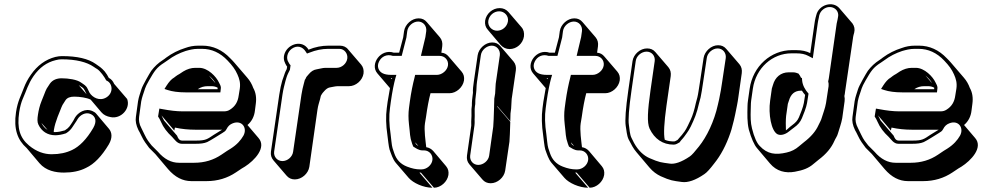

<svg xmlns="http://www.w3.org/2000/svg" viewBox="-20 -742 4617 900"><path d="M515 -349C510 -361 502 -371 490 -377C485 -387 479 -397 471 -407C455 -425 445 -431 429 -442C394 -467 341 -479 271 -479C262 -479 251 -478 239 -475C193 -463 155 -435 125 -392C110 -371 100 -351 93 -333C78 -292 63 -269 55 -216C43 -136 63 -85 105 -48L165 23C196 59 241 67 280 67C319 67 354 60 383 45C422 27 457 -10 490 -65C508 -96 505 -121 491 -138L431 -209C427 -214 421 -218 414 -221C380 -237 345 -214 331 -190C326 -181 323 -174 319 -169C308 -153 305 -144 284 -131C267 -126 253 -123 241 -123H232C232 -126 232 -131 233 -135C236 -153 242 -173 250 -194L262 -224C267 -236 270 -245 273 -250L287 -272C295 -284 309 -289 328 -289C354 -289 387 -284 405 -275L455 -216C466 -203 481 -196 499 -193C547 -183 593 -233 576 -278ZM203 -133C190 -141 181 -152 174 -166ZM386 -300 349 -343C355 -339 361 -335 366 -332C376 -325 380 -311 386 -300ZM478 -285C446 -266 413 -286 400 -307C396 -314 394 -319 391 -325C384 -341 374 -345 360 -355C341 -369 301 -375 269 -375C247 -375 227 -368 214 -350L199 -327C195 -320 192 -312 187 -299L175 -269C166 -247 161 -225 158 -205C155 -186 154 -170 160 -158C175 -126 203 -108 239 -108C254 -108 271 -111 289 -117C303 -125 313 -136 320 -147C329 -162 335 -168 344 -184C355 -202 381 -219 406 -207C427 -197 436 -175 417 -142C386 -89 352 -55 318 -39C291 -26 260 -19 222 -19C187 -19 151 -31 116 -60C73 -96 59 -141 70 -216C74 -242 80 -263 86 -277C104 -317 111 -347 137 -385C165 -425 199 -450 241 -460C251 -463 261 -464 269 -464C337 -464 387 -451 419 -429C424 -425 430 -422 436 -418C450 -409 470 -381 478 -365L482 -363C508 -350 513 -306 478 -285Z M895 -134H1021C1010 -127 1000 -121 982 -110C952 -90 945 -83 899 -83H834C819 -83 814 -96 810 -106L749 -177C745 -186 741 -194 737 -201L797 -130L800 -144C832 -137 864 -134 895 -134ZM1140 -156C1160 -173 1172 -196 1175 -224L1179 -255C1183 -284 1179 -309 1167 -330C1161 -347 1152 -363 1139 -378L1078 -449C1072 -456 1066 -462 1059 -469C1022 -508 978 -528 929 -528H910C887 -528 867 -524 848 -517C816 -507 786 -492 759 -472C754 -468 749 -464 744 -461C722 -447 704 -430 689 -410C682 -400 647 -339 643 -324C637 -303 631 -291 627 -267L617 -194C614 -175 618 -155 629 -132C632 -127 637 -118 643 -105C653 -83 667 -65 679 -49L708 -20L768 51C800 88 836 107 877 107H948C1000 107 1046 93 1086 66C1108 51 1122 42 1128 39C1172 11 1231 -50 1192 -95ZM990 -352 959 -388C972 -377 983 -366 990 -352ZM1000 -331V-326V-324H907C922 -334 937 -338 953 -338H972C981 -338 991 -336 1000 -331ZM766 -320C787 -313 816 -309 850 -309H1013L1015 -326C1017 -339 1010 -347 1006 -356C994 -382 955 -424 914 -424H895C876 -424 857 -418 839 -407C824 -397 815 -391 812 -390C807 -387 801 -382 797 -379C783 -371 772 -358 761 -341L751 -325ZM837 -220C807 -220 776 -224 744 -230L727 -233L721 -196C726 -188 731 -180 735 -170C745 -146 763 -122 787 -100C798 -89 810 -68 832 -68H897C920 -68 937 -70 951 -76C968 -84 1008 -110 1023 -119C1031 -124 1037 -127 1042 -137C1049 -151 1058 -159 1071 -164C1114 -181 1141 -142 1121 -106C1109 -85 1091 -64 1061 -45C1052 -40 1040 -32 1018 -17C981 8 939 21 890 21H819C783 21 750 4 720 -31C714 -38 703 -47 691 -60C685 -67 681 -73 674 -82C664 -95 650 -128 643 -141C632 -161 630 -179 632 -194L642 -267C644 -278 647 -287 649 -294C660 -324 658 -330 678 -364C704 -409 713 -425 751 -449C757 -453 762 -456 767 -460C792 -479 820 -493 850 -503C868 -508 886 -513 908 -513H927C972 -513 1012 -495 1047 -458C1069 -435 1083 -416 1093 -393C1102 -373 1108 -353 1104 -326L1099 -295C1095 -264 1082 -243 1058 -228C1049 -222 1040 -220 1029 -220Z M1430 40 1468 -227C1471 -248 1476 -261 1480 -276L1484 -293C1489 -301 1488 -302 1500 -315C1508 -324 1516 -330 1525 -332C1538 -334 1552 -338 1563 -338H1616C1648 -338 1679 -365 1684 -397C1686 -413 1683 -427 1673 -439L1612 -510C1603 -522 1589 -528 1573 -528H1520C1489 -528 1457 -522 1426 -509C1424 -513 1422 -516 1419 -519C1388 -555 1324 -533 1312 -484C1307 -462 1315 -447 1324 -432C1325 -432 1325 -432 1325 -431L1326 -430L1324 -418C1317 -406 1313 -393 1309 -381L1303 -364C1297 -342 1294 -330 1289 -298L1250 -31C1248 -15 1252 -2 1262 10L1323 81C1333 93 1346 99 1362 99C1394 99 1425 72 1430 40ZM1608 -468C1605 -444 1582 -424 1558 -424H1505C1492 -424 1478 -419 1464 -417C1450 -415 1438 -407 1428 -395C1419 -385 1415 -381 1412 -372C1411 -370 1410 -369 1409 -368L1404 -349C1400 -333 1396 -319 1393 -298L1354 -31C1351 -7 1328 13 1304 13C1280 13 1262 -7 1265 -31L1304 -298C1309 -330 1313 -341 1318 -362L1323 -379C1327 -392 1333 -403 1339 -415L1342 -436L1337 -442L1333 -449C1319 -469 1327 -498 1347 -513C1373 -532 1399 -523 1413 -500L1419 -491L1430 -495C1460 -507 1489 -513 1518 -513H1571C1594 -513 1611 -491 1608 -468Z M2155 -365C2157 -381 2154 -394 2144 -406L2083 -477C2074 -488 2063 -494 2049 -495V-496L2053 -525C2055 -541 2052 -555 2042 -567L1981 -638C1971 -650 1959 -656 1942 -656C1910 -656 1879 -628 1874 -596L1870 -567L1851 -495H1826C1765 -516 1712 -441 1749 -398L1808 -329C1805 -311 1801 -290 1797 -265L1793 -235C1788 -198 1789 -155 1796 -108C1798 -93 1802 -54 1806 -41C1814 -19 1821 4 1835 21L1896 92C1917 116 1965 138 2007 138L1946 67H1953L2014 138C2046 138 2077 110 2082 78C2084 62 2081 49 2071 37L2011 -34C2002 -44 1991 -50 1978 -52C1975 -80 1967 -132 1972 -164L1977 -194C1983 -238 1990 -275 1998 -305H2087C2119 -305 2150 -333 2155 -365ZM1817 -371 1812 -376H1818C1818 -374 1817 -373 1817 -371ZM1941 -58C1936 -60 1933 -64 1930 -66L1926 -75ZM1940 -641C1964 -641 1981 -620 1978 -596L1974 -568L1953 -480H2041C2065 -480 2083 -460 2080 -436C2077 -412 2052 -391 2028 -391H1926L1923 -378C1915 -347 1907 -309 1901 -265L1897 -235C1894 -212 1894 -187 1897 -160C1903 -113 1900 -102 1912 -68L1917 -55C1929 -48 1942 -37 1961 -37H1968C1992 -37 2010 -16 2007 8C2004 32 1980 52 1956 52H1949C1931 52 1911 48 1888 39C1857 27 1838 6 1828 -24C1825 -33 1822 -41 1820 -48C1816 -59 1813 -100 1811 -113C1804 -159 1803 -200 1808 -235L1812 -265C1819 -315 1827 -352 1833 -374L1838 -391H1814C1778 -391 1761 -402 1754 -420C1750 -431 1751 -442 1757 -454C1768 -476 1792 -490 1822 -480H1863L1885 -566L1889 -596C1892 -620 1916 -641 1940 -641Z M2254 -645C2252 -628 2256 -614 2267 -602L2327 -531C2338 -519 2352 -512 2369 -512C2402 -512 2431 -538 2436 -571C2438 -588 2435 -603 2424 -615L2363 -686C2352 -698 2339 -704 2322 -704C2289 -704 2259 -678 2254 -645ZM2219 -483 2201 -359C2198 -339 2196 -322 2197 -307L2195 -291C2193 -276 2192 -265 2192 -259C2193 -241 2189 -239 2190 -217C2191 -188 2188 -185 2189 -153L2169 -13C2167 3 2170 16 2180 28L2241 99C2251 111 2264 117 2280 117C2312 117 2343 90 2348 58L2368 -78L2370 -113L2372 -171L2311 -242V-245L2372 -174L2373 -210L2376 -234L2378 -270C2378 -276 2379 -282 2380 -288L2398 -412C2400 -428 2397 -442 2387 -454L2326 -525C2316 -537 2304 -543 2287 -543C2255 -543 2224 -515 2219 -483ZM2222 31C2198 31 2181 11 2184 -13L2204 -154C2206 -169 2204 -183 2205 -189C2206 -198 2204 -233 2206 -242C2210 -261 2206 -265 2210 -291L2212 -308C2214 -322 2213 -339 2216 -359L2234 -483C2237 -507 2261 -528 2285 -528C2309 -528 2326 -507 2323 -483L2305 -359C2304 -353 2303 -346 2303 -340L2301 -304L2297 -280L2296 -244V-241L2294 -182L2292 -148L2273 -13C2270 11 2246 31 2222 31ZM2320 -689C2345 -689 2365 -667 2361 -642C2357 -617 2335 -598 2310 -598C2285 -598 2265 -620 2269 -645C2273 -670 2295 -689 2320 -689Z M2885 -365C2887 -381 2884 -394 2874 -406L2813 -477C2804 -488 2793 -494 2779 -495V-496L2783 -525C2785 -541 2782 -555 2772 -567L2711 -638C2701 -650 2689 -656 2672 -656C2640 -656 2609 -628 2604 -596L2600 -567L2581 -495H2556C2495 -516 2442 -441 2479 -398L2538 -329C2535 -311 2531 -290 2527 -265L2523 -235C2518 -198 2519 -155 2526 -108C2528 -93 2532 -54 2536 -41C2544 -19 2551 4 2565 21L2626 92C2647 116 2695 138 2737 138L2676 67H2683L2744 138C2776 138 2807 110 2812 78C2814 62 2811 49 2801 37L2741 -34C2732 -44 2721 -50 2708 -52C2705 -80 2697 -132 2702 -164L2707 -194C2713 -238 2720 -275 2728 -305H2817C2849 -305 2880 -333 2885 -365ZM2547 -371 2542 -376H2548C2548 -374 2547 -373 2547 -371ZM2671 -58C2666 -60 2663 -64 2660 -66L2656 -75ZM2670 -641C2694 -641 2711 -620 2708 -596L2704 -568L2683 -480H2771C2795 -480 2813 -460 2810 -436C2807 -412 2782 -391 2758 -391H2656L2653 -378C2645 -347 2637 -309 2631 -265L2627 -235C2624 -212 2624 -187 2627 -160C2633 -113 2630 -102 2642 -68L2647 -55C2659 -48 2672 -37 2691 -37H2698C2722 -37 2740 -16 2737 8C2734 32 2710 52 2686 52H2679C2661 52 2641 48 2618 39C2587 27 2568 6 2558 -24C2555 -33 2552 -41 2550 -48C2546 -59 2543 -100 2541 -113C2534 -159 2533 -200 2538 -235L2542 -265C2549 -315 2557 -352 2563 -374L2568 -391H2544C2508 -391 2491 -402 2484 -420C2480 -431 2481 -442 2487 -454C2498 -476 2522 -490 2552 -480H2593L2615 -566L2619 -596C2622 -620 2646 -641 2670 -641Z M2945 -456 2925 -317C2913 -233 2909 -178 2913 -152C2917 -130 2918 -106 2927 -88C2939 -65 2949 -45 2964 -28L3024 43C3040 62 3058 75 3077 84C3124 105 3133 105 3176 111C3204 115 3240 103 3282 74C3294 66 3309 49 3328 24C3358 -13 3384 -61 3404 -120C3411 -139 3414 -158 3420 -178L3426 -205C3432 -235 3438 -262 3441 -286L3457 -399C3459 -415 3456 -429 3446 -441L3385 -512C3375 -524 3363 -530 3346 -530C3314 -530 3283 -502 3278 -470L3261 -357C3256 -326 3253 -302 3249 -286L3242 -260C3235 -227 3227 -201 3218 -182C3211 -167 3198 -138 3189 -126L3176 -109C3169 -100 3161 -93 3156 -86C3148 -81 3142 -79 3140 -79C3124 -79 3109 -81 3096 -87C3090 -114 3093 -167 3104 -246L3124 -385C3126 -401 3123 -415 3113 -427L3052 -498C3042 -510 3029 -515 3013 -515C2981 -515 2950 -488 2945 -456ZM3049 -456 3029 -317C3016 -225 3012 -167 3025 -139C3048 -91 3086 -64 3138 -64C3149 -64 3157 -70 3166 -75C3172 -85 3179 -90 3187 -101L3200 -119C3206 -127 3212 -137 3218 -149C3235 -185 3246 -209 3257 -259L3264 -285C3268 -302 3271 -325 3276 -357L3293 -470C3296 -494 3320 -515 3344 -515C3368 -515 3385 -494 3382 -470L3365 -357C3362 -333 3357 -307 3351 -277L3345 -251C3328 -173 3293 -101 3256 -55C3237 -31 3223 -15 3214 -9C3173 19 3142 28 3120 25C3078 19 3072 20 3024 -1C2997 -13 2972 -36 2952 -72C2948 -79 2945 -87 2940 -96C2932 -112 2931 -136 2928 -156C2924 -179 2928 -234 2940 -317L2960 -456C2963 -480 2987 -500 3011 -500C3035 -500 3052 -480 3049 -456Z M3494 -326 3486 -270C3485 -262 3484 -254 3484 -246C3483 -205 3482 -170 3490 -135C3502 -93 3515 -63 3529 -47L3589 24C3620 61 3662 71 3706 63C3744 56 3770 47 3795 25C3802 19 3810 13 3817 7C3853 -20 3877 -49 3891 -81C3896 -93 3905 -104 3908 -117C3913 -135 3924 -164 3928 -188L3939 -267C3940 -276 3940 -284 3938 -292C3940 -298 3940 -304 3941 -310L3978 -561C3979 -566 3979 -572 3981 -578L3984 -589C3988 -605 3985 -619 3976 -632L3915 -703C3884 -740 3817 -720 3806 -670L3803 -659C3801 -650 3799 -641 3798 -632L3778 -493C3761 -502 3739 -507 3712 -507H3692C3594 -507 3509 -432 3494 -326ZM3739 -317C3743 -310 3748 -304 3754 -297L3748 -259C3745 -240 3730 -204 3725 -192C3718 -176 3709 -167 3693 -155C3678 -144 3674 -138 3664 -131C3663 -148 3663 -182 3665 -199L3673 -255L3678 -270C3687 -301 3705 -317 3735 -317ZM3862 -361C3864 -354 3865 -346 3864 -338L3852 -259C3848 -234 3837 -208 3832 -190C3829 -178 3822 -167 3817 -156C3804 -127 3782 -101 3748 -75C3740 -69 3733 -63 3725 -56C3709 -42 3690 -32 3667 -27C3616 -15 3577 -19 3541 -58C3528 -71 3515 -99 3505 -140C3498 -167 3498 -196 3499 -227C3500 -240 3499 -256 3501 -270L3509 -326C3523 -424 3601 -492 3690 -492H3712C3737 -492 3754 -488 3769 -480L3790 -469L3813 -632C3814 -640 3816 -649 3818 -658L3820 -669C3823 -681 3829 -691 3840 -699C3874 -724 3917 -699 3908 -661L3906 -650C3905 -644 3903 -638 3902 -632L3866 -381C3865 -374 3864 -367 3862 -361ZM3624 -113C3643 -103 3669 -117 3680 -127C3683 -130 3692 -136 3702 -144C3720 -157 3731 -169 3739 -188C3745 -202 3760 -239 3763 -259L3770 -303C3753 -322 3742 -343 3740 -365L3739 -377H3735L3730 -387C3729 -389 3725 -394 3723 -397C3716 -400 3707 -403 3697 -403H3677C3640 -403 3613 -380 3603 -343L3598 -327L3590 -270C3581 -207 3595 -129 3624 -113Z M4254 -134H4380C4369 -127 4359 -121 4341 -110C4311 -90 4304 -83 4258 -83H4193C4178 -83 4173 -96 4169 -106L4108 -177C4104 -186 4100 -194 4096 -201L4156 -130L4159 -144C4191 -137 4223 -134 4254 -134ZM4499 -156C4519 -173 4531 -196 4534 -224L4538 -255C4542 -284 4538 -309 4526 -330C4520 -347 4511 -363 4498 -378L4437 -449C4431 -456 4425 -462 4418 -469C4381 -508 4337 -528 4288 -528H4269C4246 -528 4226 -524 4207 -517C4175 -507 4145 -492 4118 -472C4113 -468 4108 -464 4103 -461C4081 -447 4063 -430 4048 -410C4041 -400 4006 -339 4002 -324C3996 -303 3990 -291 3986 -267L3976 -194C3973 -175 3977 -155 3988 -132C3991 -127 3996 -118 4002 -105C4012 -83 4026 -65 4038 -49L4067 -20L4127 51C4159 88 4195 107 4236 107H4307C4359 107 4405 93 4445 66C4467 51 4481 42 4487 39C4531 11 4590 -50 4551 -95ZM4349 -352 4318 -388C4331 -377 4342 -366 4349 -352ZM4359 -331V-326V-324H4266C4281 -334 4296 -338 4312 -338H4331C4340 -338 4350 -336 4359 -331ZM4125 -320C4146 -313 4175 -309 4209 -309H4372L4374 -326C4376 -339 4369 -347 4365 -356C4353 -382 4314 -424 4273 -424H4254C4235 -424 4216 -418 4198 -407C4183 -397 4174 -391 4171 -390C4166 -387 4160 -382 4156 -379C4142 -371 4131 -358 4120 -341L4110 -325ZM4196 -220C4166 -220 4135 -224 4103 -230L4086 -233L4080 -196C4085 -188 4090 -180 4094 -170C4104 -146 4122 -122 4146 -100C4157 -89 4169 -68 4191 -68H4256C4279 -68 4296 -70 4310 -76C4327 -84 4367 -110 4382 -119C4390 -124 4396 -127 4401 -137C4408 -151 4417 -159 4430 -164C4473 -181 4500 -142 4480 -106C4468 -85 4450 -64 4420 -45C4411 -40 4399 -32 4377 -17C4340 8 4298 21 4249 21H4178C4142 21 4109 4 4079 -31C4073 -38 4062 -47 4050 -60C4044 -67 4040 -73 4033 -82C4023 -95 4009 -128 4002 -141C3991 -161 3989 -179 3991 -194L4001 -267C4003 -278 4006 -287 4008 -294C4019 -324 4017 -330 4037 -364C4063 -409 4072 -425 4110 -449C4116 -453 4121 -456 4126 -460C4151 -479 4179 -493 4209 -503C4227 -508 4245 -513 4267 -513H4286C4331 -513 4371 -495 4406 -458C4428 -435 4442 -416 4452 -393C4461 -373 4467 -353 4463 -326L4458 -295C4454 -264 4441 -243 4417 -228C4408 -222 4399 -220 4388 -220Z"/></svg>

Font: AppleStorm
Style: ShdXbdIta
Weight: 800
Foundry: Cannot Into Space Fonts
Version: Version 1.01